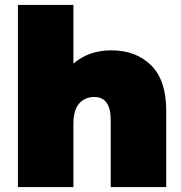

<svg xmlns="http://www.w3.org/2000/svg" viewBox="-20 -762 738 782"><path d="M657 -312V0H431V-273Q431 -367 364 -367Q326 -367 302.5 -340.5Q279 -314 279 -257V0H53V-742H279V-503Q342 -557 433 -557Q534 -557 595.5 -496Q657 -435 657 -312Z"/></svg>

Font: Montserrat Alternates Black
Style: Regular
Weight: 900
Designer: Julieta Ulanovsky
Foundry: Julieta Ulanovsky
Version: Version 7.200